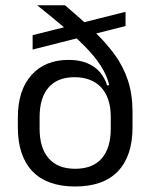

<svg xmlns="http://www.w3.org/2000/svg" viewBox="-20 -682 560 715"><path d="M260 12.5Q155 12.5 100.8 -44.2Q46.5 -101 46.5 -207.5V-244.5Q46.5 -346 97.2 -402.5Q148 -459 235.5 -459Q274 -459 303 -447.5Q332 -436 351 -414.5Q370 -393 379 -363.5L400 -368.5L392.5 -250.5Q392 -285.5 382.5 -312.5Q373 -339.5 355.8 -357.5Q338.5 -375.5 313.8 -385Q289 -394.5 258 -394.5Q194 -394.5 160.8 -356.2Q127.5 -318 127.5 -246V-203Q127.5 -130.5 161.5 -92Q195.5 -53.5 260 -53.5Q325 -53.5 358.8 -92Q392.5 -130.5 392.5 -203Q392.5 -221.5 392.5 -238.5Q392.5 -255.5 392.5 -277Q392 -297 392 -310Q392 -323 391.5 -341Q386 -382 366.2 -418.5Q346.5 -455 312.5 -492Q278.5 -529 230 -570.5Q181.5 -612 119 -662V-662.5H222Q281.5 -612 328.2 -567.5Q375 -523 407.2 -478.5Q439.5 -434 456.5 -382.2Q473.5 -330.5 473.5 -265.5V-208Q473.5 -101 419.2 -44.2Q365 12.5 260 12.5ZM101.5 -497.5V-551L447.5 -638V-585Z"/></svg>

Font: Anek Bangla
Style: Regular
Weight: 400
Designer: Sulekha Rajkumar (Bangla), Yesha Goshar (Latin)
Foundry: Ek Type
Version: Version 1.003